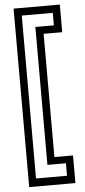

<svg xmlns="http://www.w3.org/2000/svg" viewBox="-62 -784 453 1018"><g transform="rotate(-5 164.0 -275.0)"><path d="M51 200V-750H297V-603H198V53H297V200ZM91 157.5H256V91H157.5V-643H256V-709.5H91Z"/></g></svg>

Font: Tourney Thin
Style: Regular
Weight: 400
Version: Version 1.015